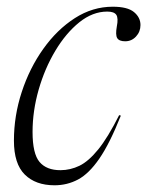

<svg xmlns="http://www.w3.org/2000/svg" viewBox="-20 -542 438 572"><path d="M299.5 -507.5Q256 -507.5 216.2 -475.5Q176.5 -443.5 145 -391Q113.5 -338.5 95.2 -275Q77 -211.5 77 -149Q77 -84 97.8 -59.5Q118.5 -35 160 -35Q189.5 -35 216.8 -48.2Q244 -61.5 272.8 -97Q301.5 -132.5 335 -199L340 -197.5Q307 -114.5 276 -69.5Q245 -24.5 212.5 -7.2Q180 10 142.5 10Q86 10 53.8 -22Q21.5 -54 21.5 -123Q21.5 -197 44.8 -268Q68 -339 109 -396.5Q150 -454 203 -488Q256 -522 316 -522Q360 -522 379.2 -506Q398.5 -490 398.5 -467.5Q398.5 -447.5 385.2 -433.2Q372 -419 353 -419Q335 -419 329.2 -428.5Q323.5 -438 328 -463Q333 -488 326.5 -497.8Q320 -507.5 299.5 -507.5Z"/></svg>

Font: Newsreader Display Light
Style: Italic
Weight: 300
Italic angle: -17°
Designer: Hugues Gentile
Foundry: Production Type
Version: Version 1.001